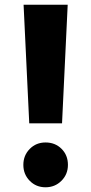

<svg xmlns="http://www.w3.org/2000/svg" viewBox="-20 -785 387 814"><path d="M80 -765H267L243 -262H104ZM173 -181Q214 -181 241 -154Q268 -127 268 -86Q268 -46 240.5 -18.5Q213 9 173 9Q133 9 106 -18.5Q79 -46 79 -86Q79 -126 106 -153.5Q133 -181 173 -181Z"/></svg>

Font: Application
Style: Bold
Weight: 700
Designer: Wei Huang
Foundry: Wei Huang
Version: Version 0.012